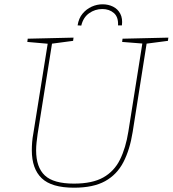

<svg xmlns="http://www.w3.org/2000/svg" viewBox="-20 -867 803 893"><path d="M550 -687 763 -692 761 -677 654 -663 663 -671 597 -253Q584 -171 554 -113Q524 -55 469 -24.5Q414 6 324 6Q220 6 174 -38Q128 -82 128 -168Q128 -186 129.5 -205.5Q131 -225 135 -246L203 -671L209 -663L107 -672L109 -687L322 -692L320 -677L215 -663L223 -671L155 -244Q152 -223 150 -204Q148 -185 148 -168Q148 -89 188.5 -51Q229 -13 324 -13Q409 -13 460 -41.5Q511 -70 538 -124.5Q565 -179 577 -255L643 -671L649 -664L548 -672ZM457 -847Q484 -847 506 -836Q528 -825 539.5 -803Q551 -781 547 -749H529Q531 -788 509.5 -806.5Q488 -825 456 -825Q422 -825 394.5 -805.5Q367 -786 358 -748L341 -749Q346 -782 364 -803.5Q382 -825 406.5 -836Q431 -847 457 -847Z"/></svg>

Font: Bitter Thin Thin
Style: Italic
Weight: 250
Italic angle: -9°
Version: Version 2.002